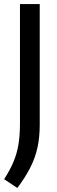

<svg xmlns="http://www.w3.org/2000/svg" viewBox="-32 -760 284 952"><path d="M54 172 -11.5 128.5Q17 84.5 34.2 44Q51.5 3.5 59.2 -42Q67 -87.5 67 -147V-740H165V-141Q165 -79 153.8 -28Q142.5 23 118 71.2Q93.5 119.5 54 172Z"/></svg>

Font: Encode Sans SC Condensed Medium
Style: Regular
Weight: 500
Width: 3
Designer: Multiple Designers
Foundry: Impallari Type
Version: Version 3.002